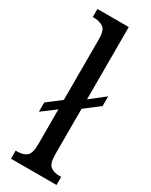

<svg xmlns="http://www.w3.org/2000/svg" viewBox="-200 -802 662 844"><g transform="rotate(30 131.0 -380.0)"><path d="M24 0V-41H33Q62 -41 79 -54.5Q96 -68 96 -115V-292L27 -240V-287L96 -340V-651Q96 -695 76 -707Q56 -719 33 -719H24V-760H183V-393L257 -451V-402L183 -345V-115Q183 -68 200 -54.5Q217 -41 245 -41H255V0Z"/></g></svg>

Font: Noto Serif Thai ExtraCondensed
Style: Regular
Weight: 400
Width: 2
Designer: Monotype Design Team
Foundry: Monotype Imaging Inc.
Version: Version 2.002; ttfautohint (v1.8.4.7-5d5b)